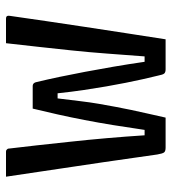

<svg xmlns="http://www.w3.org/2000/svg" viewBox="14 -586 572 640"><g transform="rotate(-90 300.0 -266.0)"><path d="M258 -443H333Q336 -443 338.5 -442Q341 -441 343 -438.5Q345 -436 346 -432Q355 -395 363.5 -354.5Q372 -314 380.5 -269Q389 -224 397.5 -174.5Q406 -125 414 -70H432Q437 -136 441.5 -196.5Q446 -257 452 -314Q458 -371 464 -425Q470 -479 476 -532Q490 -532 503.5 -532Q517 -532 530.5 -532Q544 -532 557 -532Q561 -532 563.5 -531Q566 -530 567 -527Q568 -524 567 -518Q559 -461 549.5 -397Q540 -333 530 -266.5Q520 -200 509.5 -132.5Q499 -65 489 0Q476 0 463 0Q450 0 437.5 0Q425 0 412.5 0Q400 0 389 0Q379 0 375 -4.5Q371 -9 368 -25Q362 -49 356 -76Q350 -103 344 -133Q338 -163 332 -197.5Q326 -232 320 -272.5Q314 -313 309 -360H292Q287 -320 283 -286Q279 -252 274 -223Q269 -194 264 -167.5Q259 -141 253.5 -114.5Q248 -88 241.5 -60Q235 -32 228 0Q211 0 192.5 0Q174 0 157.5 0Q141 0 128 0Q116 0 112 -5Q108 -10 105 -28Q100 -63 93.5 -108.5Q87 -154 79.5 -206Q72 -258 63.5 -313.5Q55 -369 47 -424.5Q39 -480 31 -532Q44 -532 58 -532Q72 -532 86 -532Q100 -532 114 -532Q118 -532 120 -530.5Q122 -529 123.5 -527Q125 -525 125 -520Q130 -481 135.5 -429.5Q141 -378 147.5 -318.5Q154 -259 159.5 -195.5Q165 -132 169 -70H187Q195 -125 203 -174.5Q211 -224 220 -270.5Q229 -317 238.5 -359.5Q248 -402 258 -443Z"/></g></svg>

Font: Rec Mono Linear
Style: Regular
Weight: 400
Monospace: yes
Version: Version 1.085; ttfautohint (v1.8.4.7-5d5b)